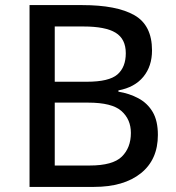

<svg xmlns="http://www.w3.org/2000/svg" viewBox="-20 -734 693 754"><path d="M303 -714Q438 -714 507.5 -674.5Q577 -635 577 -536Q577 -474 543 -432.5Q509 -391 445 -379V-374Q488 -367 523.5 -348Q559 -329 579.5 -294.5Q600 -260 600 -204Q600 -107 533 -53.5Q466 0 349 0H96V-714ZM321 -413Q408 -413 441 -441.5Q474 -470 474 -525Q474 -581 434 -605.5Q394 -630 308 -630H195V-413ZM195 -331V-84H332Q423 -84 458.5 -119Q494 -154 494 -212Q494 -265 457 -298Q420 -331 326 -331Z"/></svg>

Font: Noto Sans Sundanese Medium
Style: Regular
Weight: 500
Version: Version 2.003